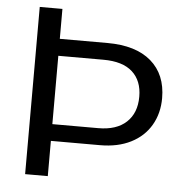

<svg xmlns="http://www.w3.org/2000/svg" viewBox="-50 -737 768 787"><g transform="rotate(5 333.5 -344.0)"><path d="M614.3 -358.9Q614.3 -296.4 585.9 -247.8Q557.6 -199.2 504.2 -172.1Q450.7 -145 377.4 -145H175.3V0H82V-688H175.3V-564.9H371.6Q488.3 -564.9 551.3 -510.7Q614.3 -456.5 614.3 -358.9ZM520.5 -356.9Q520.5 -422.4 480.5 -458.7Q440.4 -495.1 360.4 -495.1H175.3V-213.9H364.3Q439 -213.9 479.7 -251.7Q520.5 -289.6 520.5 -356.9Z"/></g></svg>

Font: TypoPRO Liberation Sans
Style: Regular
Weight: 400
Designer: Steve Matteson
Foundry: Ascender Corporation
Version: Version 2.00.1